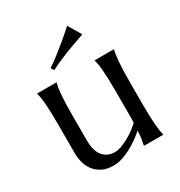

<svg xmlns="http://www.w3.org/2000/svg" viewBox="-172 -841 912 972"><g transform="rotate(-30 284.0 -355.5)"><path d="M157.2 -170.9Q157.2 -106.4 182.9 -76.2Q208.5 -45.9 252 -45.9Q267.6 -45.9 287.1 -52.5Q306.6 -59.1 327.4 -70.1Q348.1 -81.1 368.9 -95.7Q389.6 -110.4 407.2 -127Q408.2 -141.1 408.2 -157Q408.2 -172.9 408.2 -190.9V-309.1Q408.2 -350.6 407 -381.6Q405.8 -412.6 404.1 -435.1Q402.3 -457.5 399.7 -472.7Q397 -487.8 394 -498V-500H506.8V-498Q503.9 -487.8 501.5 -472.7Q499 -457.5 497.1 -435.1Q495.1 -412.6 494.1 -381.6Q493.2 -350.6 493.2 -309.1V-190.9Q493.2 -149.4 494.1 -118.4Q495.1 -87.4 497.1 -64.9Q499 -42.5 501.5 -27.3Q503.9 -12.2 506.8 -2V0H394V-2Q397 -14.2 400.1 -33.2Q403.3 -52.2 404.8 -83Q384.8 -65.9 361.6 -49.3Q338.4 -32.7 313.2 -19.5Q288.1 -6.3 262.5 1.7Q236.8 9.8 211.9 9.8Q173.8 9.8 147.2 -3.4Q120.6 -16.6 103.8 -38.1Q86.9 -59.6 79.3 -86.9Q71.8 -114.3 71.8 -143.1V-309.1Q71.8 -350.6 70.8 -381.6Q69.8 -412.6 67.9 -435.1Q65.9 -457.5 63.5 -472.7Q61 -487.8 58.1 -498V-500H170.9V-498Q168 -487.8 165.5 -472.7Q163.1 -457.5 161.1 -435.1Q159.2 -412.6 158.2 -381.6Q157.2 -350.6 157.2 -309.1ZM405.8 -645Q369.6 -632.8 332.5 -619.1Q316.4 -613.3 298.8 -606.4Q281.2 -599.6 263.2 -591.8Q245.1 -584 226.8 -575.9Q208.5 -567.9 191.9 -559.1L181.2 -577.1Q212.9 -598.1 244.4 -623Q275.9 -647.9 302.2 -669.9Q332.5 -695.3 360.8 -721.2Z"/></g></svg>

Font: Marcellus
Style: Regular
Weight: 400
Designer: Astigmatic (AOETI)
Foundry: Astigmatic (AOETI)
Version: Version 1.000